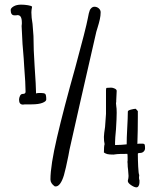

<svg xmlns="http://www.w3.org/2000/svg" viewBox="-20 -787 693 826"><path d="M62 -358Q62 -366 66 -374.5Q70 -383 78 -383Q90 -383 90 -392Q90 -426 84 -502Q84 -511 82 -535Q77 -598 77 -596Q73 -664 73 -675L74 -685V-689Q74 -706 69.5 -714Q65 -722 55 -722L49 -721H42Q26 -721 26 -744Q26 -752 38.5 -759.5Q51 -767 71 -767Q85 -767 100.5 -764.5Q116 -762 118 -758Q115 -743 115 -734Q115 -712 120 -684Q124 -638 124 -632Q124 -575 129 -501Q135 -414 135 -389V-385Q141 -387 149 -387H156Q170 -387 174.5 -383Q179 -379 179 -359Q179 -351 162.5 -344.5Q146 -338 116 -338H87L79 -337Q62 -337 62 -358ZM197 -15Q197 -75 225.5 -197Q254 -319 304 -497Q350 -666 358 -709L362 -729Q366 -745 370 -749Q377 -758 386 -758Q397 -758 405 -751Q413 -744 413 -734Q413 -720 409.5 -704Q406 -688 400 -669Q393 -647 392 -640Q316 -309 279 -143Q279 -141 274 -116Q263 -61 255 -33Q248 -10 239 2.5Q230 15 220 15H216Q197 2 197 -15ZM530 -8V-10Q533 -21 533 -30L531 -57Q529 -69 529 -83Q529 -84 528.5 -88Q528 -92 529 -96V-108Q529 -120 528 -125Q491 -125 484 -124L468 -122Q450 -122 442 -124Q434 -126 427 -131Q427 -158 430 -167Q427 -179 427 -198Q427 -205 428.5 -216Q430 -227 432 -241Q436 -291 436 -297V-399Q436 -408 439 -409L458 -410Q465 -410 473.5 -406Q482 -402 482 -396L481 -375Q480 -366 480 -354V-349L479 -343L480 -333V-332Q482 -322 482 -302Q482 -279 479 -231Q475 -190 475 -175V-163Q484 -163 502 -164Q520 -165 525 -166Q525 -195 527 -229Q530 -283 530 -307Q530 -312 543.5 -315.5Q557 -319 564 -319L573 -309V-283Q573 -226 571 -168L578 -169H587H594Q600 -169 602 -165.5Q604 -162 604 -149Q604 -141 598 -135Q592 -129 582 -129Q573 -129 573 -125Q573 -101 574.5 -70Q576 -39 579 -34Q578 -29 578 -23Q578 -15 580 -12V-2Q580 6 576.5 12.5Q573 19 567 19Q558 19 544 9.5Q530 0 530 -8Z"/></svg>

Font: Amatic SC
Style: Bold
Weight: 700
Designer: Multiple Designers
Foundry: Vernon Adams
Version: Version 2.505